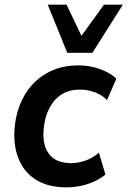

<svg xmlns="http://www.w3.org/2000/svg" viewBox="-20 -795 548 825"><path d="M266 10Q189 10 138 -20.5Q87 -51 62.5 -106.5Q38 -162 42 -234Q45 -291 64.5 -342Q84 -393 118.5 -431Q153 -469 202.5 -491.5Q252 -514 318 -514Q366 -514 410 -498Q454 -482 480 -457L440 -365Q419 -387 387.5 -398.5Q356 -410 323 -410Q284 -410 255.5 -395.5Q227 -381 208 -355.5Q189 -330 179 -298.5Q169 -267 167 -231Q163 -168 192.5 -131Q222 -94 286 -94Q315 -94 347 -105Q379 -116 405 -139L433 -45Q414 -29 386.5 -16Q359 -3 328 3.5Q297 10 266 10ZM269 -568 185 -775H266L330 -641L427 -775H508L377 -568Z"/></svg>

Font: Nunitoga
Style: Bold Italic
Weight: 700
Italic angle: -9°
Designer: Vernon Adams
Foundry: Vernon Adams
Version: Version 1.0